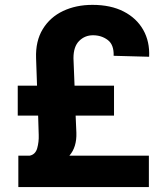

<svg xmlns="http://www.w3.org/2000/svg" viewBox="-20 -757 679 777"><path d="M441.4 -289.1H286.1L289.1 -219.7Q291 -161.6 260.7 -127H582.5V0H54.2V-127H100.1Q123.5 -131.8 130.6 -157.2Q137.7 -182.6 136.7 -210.9L134.3 -289.1H51.8V-410.2H129.9L126 -521.5Q123.5 -590.8 153.1 -639.2Q182.6 -687.5 235.1 -712.4Q287.6 -737.3 354 -737.3Q428.2 -737.3 480.5 -710.4Q532.7 -683.6 559.6 -636.2Q586.4 -588.9 583.5 -527.3L439.9 -531.2Q441.4 -576.2 416 -595.2Q390.6 -614.3 356.4 -614.3Q323.2 -614.3 300.3 -591.3Q277.3 -568.4 277.3 -521.5L281.7 -410.2H441.4Z"/></svg>

Font: Inter Tight
Style: Bold
Weight: 700
Designer: Rasmus Andersson
Foundry: rsms
Version: Version 3.004; ttfautohint (v1.8.4.7-5d5b)